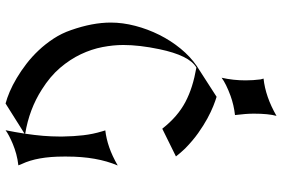

<svg xmlns="http://www.w3.org/2000/svg" viewBox="-178 -812 990 673"><g transform="rotate(90 316.5 -475.0)"><path d="M448.2 -68.8Q453.1 -102.1 455.6 -131.6Q458 -161.1 458 -187.5V-201.2Q457.5 -238.3 453.6 -272.2Q449.7 -306.2 439.9 -338.4L436.5 -349.6Q465.8 -353 495.6 -363.3Q525.4 -373.5 559.6 -393.1Q528.3 -319.8 528.3 -215.3V-203.1Q528.3 -111.8 554.2 -57.1L559.1 -44.9Q538.1 -42.5 519.3 -37.4Q500.5 -32.2 484.6 -25.6Q468.8 -19 456.3 -12.5Q443.8 -5.9 436 0Q439.5 -17.1 442.4 -33.9Q445.3 -50.8 447.8 -66.4L342.3 0Q323.7 -4.9 300.8 -14.6Q277.8 -24.4 253.2 -39.1Q228.5 -53.7 203.4 -73Q178.2 -92.3 155.8 -116.2Q133.3 -140.1 114.7 -168.5Q96.2 -196.8 85 -229.5Q58.6 -304.7 58.6 -368.7Q58.6 -410.6 70.1 -454.6Q81.5 -498.5 101.8 -539.1Q122.1 -579.6 149.9 -613.5Q177.7 -647.5 210.4 -669.9L318.8 -739.7Q332 -735.8 351.6 -728Q371.1 -720.2 395 -707.3Q418.9 -694.3 445.8 -675.3Q472.7 -656.2 500 -629.4Q515.1 -613.8 527.8 -597.2L430.7 -549.3Q408.7 -577.1 385.7 -596.9Q362.8 -616.7 336.9 -630.4Q311 -644 281.5 -653.3Q252 -662.6 216.3 -668.9L215.8 -668.5Q173.8 -644 151.9 -539.1Q137.2 -468.8 137.2 -412.6Q137.2 -377.9 144.5 -339.6Q151.9 -301.3 169.7 -263.7Q187.5 -226.1 217.5 -190.9Q247.6 -155.8 293.5 -127Q362.3 -83 448.2 -68.8ZM252 -757.3Q261.2 -798.3 261.2 -841.3Q261.2 -867.7 257.8 -894L254.9 -904.3Q318.8 -911.1 385.7 -949.7Q377.9 -921.4 377.9 -870.1Q377.9 -843.3 382.8 -804.2Q347.7 -800.3 315.4 -788.6Q272.9 -772.9 252 -757.3Z"/></g></svg>

Font: MedievalSharp
Style: Regular
Weight: 500
Version: Version 1.0